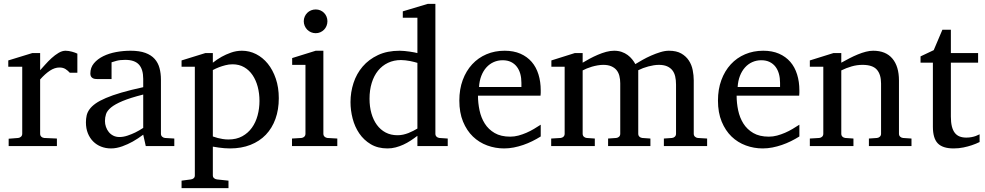

<svg xmlns="http://www.w3.org/2000/svg" viewBox="-20 -757 5103 995"><path d="M341.8 -379.9Q332 -391.1 319.3 -399.2Q306.6 -407.2 288.1 -407.2Q263.7 -407.2 238.8 -390.9Q213.9 -374.5 188 -345.2V-64Q188 -54.7 193.8 -48.8Q199.7 -43 209 -42L274.9 -39.1V0H24.9V-38.1L74.2 -42Q83 -43 89.1 -48.8Q95.2 -54.7 95.2 -64V-411.1H22.9V-443.8L147 -481.9H188V-393.1Q198.7 -404.8 214.1 -422.1Q229.5 -439.5 247.1 -455.6Q264.6 -471.7 283.4 -482.9Q302.2 -494.1 319.8 -494.1Q327.6 -494.1 336.4 -492.7Q345.2 -491.2 353.5 -489Q361.8 -486.8 368.9 -484.1Q376 -481.4 380.9 -479V-379.9Z M722.2 -267.1Q654.8 -250 615.2 -233.4Q575.7 -216.8 555.4 -200Q535.2 -183.1 529.5 -165.8Q523.9 -148.4 523.9 -129.9Q523.9 -114.3 529.1 -99.4Q534.2 -84.5 543.7 -72.8Q553.2 -61 567.1 -54Q581.1 -46.9 599.1 -46.9Q619.1 -46.9 640.9 -54.2Q662.6 -61.5 680.7 -70.3Q701.7 -80.6 722.2 -94.2ZM735.4 0 722.2 -59.1Q695.8 -39.1 668 -23.4Q655.8 -16.6 642.1 -10.3Q628.4 -3.9 614 1.2Q599.6 6.3 584.7 9.3Q569.8 12.2 555.2 12.2Q527.8 12.2 504.2 2.9Q480.5 -6.3 462.9 -23.9Q445.3 -41.5 435.3 -66.4Q425.3 -91.3 425.3 -123Q425.3 -141.6 429 -158.2Q432.6 -174.8 443.8 -190.4Q455.1 -206.1 475.3 -220.5Q495.6 -234.9 528.6 -249Q561.5 -263.2 609.1 -277.1Q656.7 -291 722.2 -305.2V-348.1Q722.2 -398.4 699.7 -422.6Q677.2 -446.8 628.9 -446.8Q602.5 -446.8 584 -441.9Q565.4 -437 558.1 -434.1V-347.2H485.4Q478.5 -347.2 471.9 -348.1Q465.3 -349.1 460 -352.3Q454.6 -355.5 451.4 -361.1Q448.2 -366.7 448.2 -376Q448.2 -406.7 466.8 -429Q485.4 -451.2 515.1 -465.8Q544.9 -480.5 582 -487.3Q619.1 -494.1 656.2 -494.1Q702.6 -494.1 733.2 -482.9Q763.7 -471.7 781.5 -451.7Q799.3 -431.6 806.6 -404.3Q814 -377 814 -344.2V-64Q814 -54.7 820.1 -48.8Q826.2 -43 835 -42L883.3 -39.1V0Z M1324.7 -233.9Q1324.7 -272.5 1315.7 -306.9Q1306.6 -341.3 1289.1 -367.4Q1271.5 -393.6 1245.4 -408.7Q1219.2 -423.8 1185.1 -423.8Q1166 -423.8 1147.7 -418.9Q1129.4 -414.1 1115.2 -408.7Q1098.6 -402.3 1083 -394V-49.8Q1094.7 -45.4 1107.9 -42Q1119.1 -39.1 1133.8 -36.6Q1148.4 -34.2 1164.1 -34.2Q1205.1 -34.2 1235.4 -50.8Q1265.6 -67.4 1285.4 -95Q1305.2 -122.6 1314.9 -158.7Q1324.7 -194.8 1324.7 -233.9ZM1424.8 -248Q1424.8 -189 1407.5 -140.9Q1390.1 -92.8 1357.7 -58.8Q1325.2 -24.9 1278.1 -6.3Q1231 12.2 1171.9 12.2Q1158.2 12.2 1142.6 11Q1127 9.8 1113.8 7.8Q1098.1 5.9 1083 2.9V151.9Q1083 161.1 1089.4 166.5Q1095.7 171.9 1105 172.9L1164.1 179.2V217.8H920.9V179.2L968.8 172.9Q978 171.9 983.9 166.5Q989.7 161.1 989.7 151.9V-411.1H920.9V-443.8L1043.9 -481.9H1083V-432.1Q1104.5 -449.2 1128.9 -462.9Q1149.9 -474.6 1177.2 -484.4Q1204.6 -494.1 1233.9 -494.1Q1272.5 -494.1 1307.1 -476.6Q1341.8 -459 1367.9 -426.8Q1394 -394.5 1409.4 -349.1Q1424.8 -303.7 1424.8 -248Z M1493.2 0V-39.1L1542 -42Q1551.3 -43 1557.1 -48.8Q1563 -54.7 1563 -64V-420.9H1494.1V-456.1L1616.2 -494.1H1655.8V-64Q1655.8 -54.7 1661.9 -48.8Q1668 -43 1676.8 -42L1728 -39.1V0ZM1676.8 -647Q1676.8 -634.3 1672.1 -622.8Q1667.5 -611.3 1659.2 -603Q1650.9 -594.7 1639.9 -589.8Q1628.9 -585 1616.2 -585Q1603.5 -585 1592 -589.8Q1580.6 -594.7 1572.3 -603Q1564 -611.3 1559.1 -622.8Q1554.2 -634.3 1554.2 -647Q1554.2 -659.7 1559.1 -670.9Q1564 -682.1 1572.3 -690.4Q1580.6 -698.7 1592 -703.4Q1603.5 -708 1616.2 -708Q1628.9 -708 1639.9 -703.4Q1650.9 -698.7 1659.2 -690.4Q1667.5 -682.1 1672.1 -670.9Q1676.8 -659.7 1676.8 -647Z M2143.1 -431.2Q2136.7 -433.1 2126.7 -435.8Q2116.7 -438.5 2105.2 -440.7Q2093.8 -442.9 2081.3 -444.3Q2068.8 -445.8 2058.1 -445.8Q2021 -445.8 1990.7 -431.4Q1960.4 -417 1939.2 -390.9Q1918 -364.7 1906.5 -327.6Q1895 -290.5 1895 -245.1Q1895 -204.1 1904.8 -169.7Q1914.6 -135.3 1933.1 -109.9Q1951.7 -84.5 1978.5 -70.3Q2005.4 -56.2 2040 -56.2Q2055.2 -56.2 2069.3 -59.3Q2083.5 -62.5 2096.7 -67.6Q2109.9 -72.8 2121.6 -78.9Q2133.3 -85 2143.1 -90.8ZM2143.1 0V-53.2Q2126 -40 2107.7 -28.1Q2089.4 -16.1 2070.1 -7.3Q2050.8 1.5 2030.5 6.8Q2010.3 12.2 1988.3 12.2Q1938 12.2 1901.6 -9.5Q1865.2 -31.2 1841.8 -65.7Q1818.4 -100.1 1807.4 -142.8Q1796.4 -185.5 1796.4 -228Q1796.4 -278.8 1812 -326.9Q1827.6 -375 1859.4 -412.1Q1891.1 -449.2 1939 -471.7Q1986.8 -494.1 2051.3 -494.1Q2063 -494.1 2076.7 -492.7Q2090.3 -491.2 2103.3 -489.5Q2116.2 -487.8 2126.7 -485.6Q2137.2 -483.4 2143.1 -481.9V-665H2067.4V-698.2L2196.3 -736.8H2236.3V-64Q2236.3 -54.7 2242.2 -48.8Q2248 -43 2257.3 -42L2300.3 -39.1V0Z M2782.2 -49.8Q2761.2 -36.6 2738.5 -25.4Q2715.8 -14.2 2691.7 -5.9Q2667.5 2.4 2642.6 7.3Q2617.7 12.2 2592.3 12.2Q2546.9 12.2 2504.9 -3.2Q2462.9 -18.6 2430.9 -49.3Q2398.9 -80.1 2379.6 -126.7Q2360.4 -173.3 2360.4 -235.8Q2360.4 -294.4 2377.9 -342Q2395.5 -389.6 2426.8 -423.6Q2458 -457.5 2501 -475.8Q2543.9 -494.1 2595.2 -494.1Q2641.6 -494.1 2676.8 -478.8Q2711.9 -463.4 2735.4 -436.3Q2758.8 -409.2 2770.5 -371.3Q2782.2 -333.5 2782.2 -289.1V-275.9Q2782.2 -268.1 2781.2 -261.2H2457Q2457 -223.1 2465.1 -185.1Q2473.1 -147 2492.2 -116.7Q2511.2 -86.4 2543.5 -67.6Q2575.7 -48.8 2624 -48.8Q2645.5 -48.8 2666.5 -54.4Q2687.5 -60.1 2707.8 -68.8Q2728 -77.6 2746.6 -88.6Q2765.1 -99.6 2782.2 -110.8ZM2682.1 -328.1Q2682.1 -353 2676.3 -374.3Q2670.4 -395.5 2658.4 -411.1Q2646.5 -426.8 2628.2 -435.8Q2609.9 -444.8 2585 -444.8Q2560.1 -444.8 2538.6 -435.3Q2517.1 -425.8 2500.7 -407.7Q2484.4 -389.6 2474.4 -364Q2464.4 -338.4 2462.4 -306.2H2682.1Z M3420.4 0V-39.1L3462.4 -42Q3471.7 -43 3477.5 -48.8Q3483.4 -54.7 3483.4 -64V-318.8Q3483.4 -342.3 3479 -361.1Q3474.6 -379.9 3464.1 -393.1Q3453.6 -406.2 3436.5 -413.6Q3419.4 -420.9 3394.5 -420.9Q3381.8 -420.9 3367.9 -418.7Q3354 -416.5 3340.1 -412.8Q3326.2 -409.2 3312.7 -404.1Q3299.3 -398.9 3287.6 -393.1V-64Q3287.6 -54.7 3293.5 -48.8Q3299.3 -43 3308.6 -42L3350.6 -39.1V0H3131.3V-39.1L3173.3 -42Q3182.6 -43 3188.5 -48.8Q3194.3 -54.7 3194.3 -64V-325.2Q3194.3 -346.2 3189.7 -364Q3185.1 -381.8 3174.6 -394.3Q3164.1 -406.7 3147.2 -413.8Q3130.4 -420.9 3106.4 -420.9Q3092.3 -420.9 3076.9 -418.2Q3061.5 -415.5 3047.4 -411.4Q3033.2 -407.2 3020.8 -402.1Q3008.3 -397 2999.5 -392.1V-64Q2999.5 -54.7 3005.4 -48.8Q3011.2 -43 3020.5 -42L3062.5 -39.1V0H2836.4V-39.1L2885.3 -42Q2894.5 -43 2900.4 -48.8Q2906.2 -54.7 2906.2 -64V-411.1H2837.4V-443.8L2958.5 -481.9H2999.5V-432.1Q3016.1 -442.4 3036.4 -453.1Q3056.6 -463.9 3078.1 -473.1Q3099.6 -482.4 3121.3 -488.3Q3143.1 -494.1 3162.6 -494.1Q3184.1 -494.1 3201.7 -488Q3219.2 -481.9 3232.7 -471.9Q3246.1 -461.9 3256.1 -449.5Q3266.1 -437 3272.5 -424.8Q3287.6 -434.1 3309.1 -446.3Q3330.6 -458.5 3354.5 -469Q3378.4 -479.5 3402.3 -486.8Q3426.3 -494.1 3446.3 -494.1Q3485.8 -494.1 3510.7 -479.7Q3535.6 -465.3 3550 -443.1Q3564.5 -420.9 3569.8 -393.6Q3575.2 -366.2 3575.2 -340.8V-64Q3575.2 -54.7 3581.3 -48.8Q3587.4 -43 3596.2 -42L3644.5 -39.1V0Z M4122.6 -49.8Q4101.6 -36.6 4078.9 -25.4Q4056.2 -14.2 4032 -5.9Q4007.8 2.4 3982.9 7.3Q3958 12.2 3932.6 12.2Q3887.2 12.2 3845.2 -3.2Q3803.2 -18.6 3771.2 -49.3Q3739.3 -80.1 3720 -126.7Q3700.7 -173.3 3700.7 -235.8Q3700.7 -294.4 3718.3 -342Q3735.8 -389.6 3767.1 -423.6Q3798.3 -457.5 3841.3 -475.8Q3884.3 -494.1 3935.5 -494.1Q3981.9 -494.1 4017.1 -478.8Q4052.2 -463.4 4075.7 -436.3Q4099.1 -409.2 4110.8 -371.3Q4122.6 -333.5 4122.6 -289.1V-275.9Q4122.6 -268.1 4121.6 -261.2H3797.4Q3797.4 -223.1 3805.4 -185.1Q3813.5 -147 3832.5 -116.7Q3851.6 -86.4 3883.8 -67.6Q3916 -48.8 3964.4 -48.8Q3985.8 -48.8 4006.8 -54.4Q4027.8 -60.1 4048.1 -68.8Q4068.4 -77.6 4086.9 -88.6Q4105.5 -99.6 4122.6 -110.8ZM4022.5 -328.1Q4022.5 -353 4016.6 -374.3Q4010.7 -395.5 3998.8 -411.1Q3986.8 -426.8 3968.5 -435.8Q3950.2 -444.8 3925.3 -444.8Q3900.4 -444.8 3878.9 -435.3Q3857.4 -425.8 3841.1 -407.7Q3824.7 -389.6 3814.7 -364Q3804.7 -338.4 3802.7 -306.2H4022.5Z M4482.9 0V-39.1L4524.9 -42Q4533.7 -43 4539.8 -48.8Q4545.9 -54.7 4545.9 -64V-324.2Q4545.9 -371.6 4523.9 -396.2Q4502 -420.9 4449.7 -420.9Q4420.9 -420.9 4393.1 -412.8Q4365.2 -404.8 4339.8 -392.1V-64Q4339.8 -54.7 4345.7 -48.8Q4351.6 -43 4360.8 -42L4402.8 -39.1V0H4176.8V-39.1L4225.6 -42Q4234.9 -43 4240.7 -48.8Q4246.6 -54.7 4246.6 -64V-411.1H4176.8V-443.8L4298.8 -481.9H4339.8V-432.1Q4360.8 -443.8 4382.6 -455.1Q4404.3 -466.3 4425.8 -475.1Q4447.3 -483.9 4467.3 -489Q4487.3 -494.1 4504.9 -494.1Q4570.3 -494.1 4604.5 -453.6Q4638.7 -413.1 4638.7 -339.8V-64Q4638.7 -54.7 4644.8 -48.8Q4650.9 -43 4659.7 -42L4703.6 -39.1V0Z M5056.6 -21Q5038.1 -11.7 5016.1 -4.4Q4997.6 2 4973.1 7.1Q4948.7 12.2 4921.9 12.2Q4865.2 12.2 4839.8 -14.2Q4814.5 -40.5 4814.5 -100.1V-432.1H4750.5V-464.8L4818.8 -497.1L4863.8 -603H4907.7V-481.9H5048.8V-432.1H4907.7V-152.8Q4907.7 -123 4912.8 -102.3Q4918 -81.5 4928 -68.6Q4938 -55.7 4952.9 -49.8Q4967.8 -43.9 4987.8 -43.9Q5002.4 -43.9 5014.9 -46.4Q5027.3 -48.8 5036.6 -52.2Q5047.4 -56.2 5056.6 -61Z"/></svg>

Font: Charis SIL Afr
Style: Regular
Weight: 400
Foundry: SIL International
Version: Version 5.000